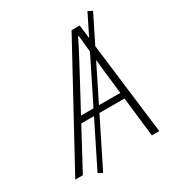

<svg xmlns="http://www.w3.org/2000/svg" viewBox="-221 -813 887 964"><g transform="rotate(-30 222.0 -330.5)"><path d="M94 41 69 28 432 -702 457 -689ZM-44 0 315 -659H362L443 0H400L355 -391Q350 -446 343.5 -502Q337 -558 332 -616H328Q299 -557 270 -503Q241 -449 210 -391L0 0ZM105 -229 115 -264H397L389 -229Z"/></g></svg>

Font: Source Sans 3 Light
Style: Italic
Weight: 300
Italic angle: -11°
Designer: Paul D. Hunt
Foundry: Adobe
Version: Version 3.046;hotconv 1.0.118;makeotfexe 2.5.65603